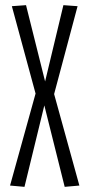

<svg xmlns="http://www.w3.org/2000/svg" viewBox="-20 -722 348 745"><path d="M19 -2 118 -359 26 -698 81 -702 155 -406 226 -702 281 -698 190 -357 288 -2 231 3 152 -313 75 3Z"/></svg>

Font: Georama Extra Condensed Light
Style: Regular
Weight: 300
Width: 2
Designer: Jean-Baptiste Levee
Foundry: Production Type
Version: Version 1.000